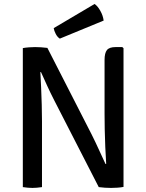

<svg xmlns="http://www.w3.org/2000/svg" viewBox="-20 -918 718 942"><path d="M92 -682Q104.5 -684.5 122.5 -685.8Q140.5 -687 152 -687Q165 -687 181.5 -686Q198 -685 212.5 -683L186 -565L178 -564Q180 -530 181.8 -488.2Q183.5 -446.5 184.8 -403.8Q186 -361 186 -324V0Q173 2 161 3Q149 4 139 4Q129.5 4 117 3Q104.5 2 92 0ZM246 -426Q227 -463 211.2 -497.8Q195.5 -532.5 181 -564.5L134 -622L212.5 -683L430 -257.5Q449.5 -218.5 466.2 -181.5Q483 -144.5 497.5 -113.5L547.5 -61.5L464.5 0ZM586 -681.5V-1Q574 1.5 557 2.8Q540 4 525 4Q510.5 4 494.8 3Q479 2 464.5 0L492.5 -113L501 -114Q498.5 -153.5 496.5 -197.5Q494.5 -241.5 493.8 -284Q493 -326.5 493 -361V-624Q493 -657.5 504.5 -672.2Q516 -687 547 -687H580ZM444 -898.5Q459 -888.5 472.2 -865Q485.5 -841.5 488.5 -817L273.5 -728.5Q261.5 -736 253.5 -751.5Q245.5 -767 243.5 -780Z"/></svg>

Font: Signika Negative
Style: Regular
Weight: 400
Designer: Anna Giedry
Foundry: Anna Giedry
Version: Version 2.001